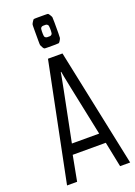

<svg xmlns="http://www.w3.org/2000/svg" viewBox="-168 -968 727 1033"><g transform="rotate(-20 195.0 -451.5)"><path d="M286.1 -203.1Q208 -575.2 208 -584V-585H205.1V-584Q205.1 -575.2 129.9 -203.1ZM28.3 0 165 -675.8H248L389.6 0H332L302.7 -144.5H113.3L85.9 0ZM186.5 -903.3H227.5Q247.1 -903.3 248 -902.3Q252 -899.4 255.9 -892.6Q261.7 -883.8 263.7 -877.9Q264.6 -875 264.6 -849.6V-786.1Q264.6 -762.7 263.7 -758.8Q261.7 -752 255.9 -743.2Q251 -735.4 248 -734.4Q231.4 -733.4 227.5 -733.4H186.5Q168 -733.4 166 -734.4Q161.1 -737.3 158.2 -743.2Q153.3 -752.9 150.4 -758.8Q149.4 -760.7 149.4 -786.1V-849.6Q149.4 -875 150.4 -877.9Q152.3 -883.8 158.2 -892.6Q164.1 -901.4 166 -902.3Q169.9 -903.3 186.5 -903.3ZM201.2 -786.1H215.8Q222.7 -786.1 227.5 -792Q231.4 -796.9 231.4 -811.5V-826.2Q231.4 -840.8 227.5 -845.7Q222.7 -851.6 215.8 -851.6H201.2Q193.4 -851.6 188.5 -845.7Q184.6 -840.8 184.6 -826.2V-811.5Q184.6 -796.9 188.5 -792Q193.4 -786.1 201.2 -786.1Z"/></g></svg>

Font: Vancouver Drive
Style: Regular
Weight: 400
Designer: Valery Zaveryaev
Foundry: Cyreal (www.cyreal.org)
Version: Version 1.06